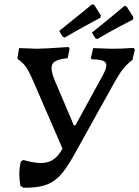

<svg xmlns="http://www.w3.org/2000/svg" viewBox="-20 -866 648 894"><path d="M608 -636 597 -588Q571 -567 553.5 -545.5Q536 -524 511 -479L324 -143Q289 -80 259.5 -48.5Q230 -17 191 -4Q152 9 88 8L75 -1Q70 -29 70 -54Q70 -86 77 -114L88 -121Q138 -107 169 -107Q204 -107 228 -123Q252 -139 271 -174L138 -481Q116 -533 101.5 -553.5Q87 -574 64 -590L61 -594L69 -642L100 -641Q138 -639 151 -639Q182 -639 299 -647L304 -639L295 -595Q255 -591 237.5 -581Q220 -571 220 -549Q220 -527 236 -489L324 -282H331L453 -505Q475 -543 475 -562Q475 -577 459.5 -583Q444 -589 407 -590L403 -595L414 -642L498 -639Q555 -639 602 -643ZM281 -691 271 -696 256 -722Q311 -766 353 -800.5Q395 -835 409 -846L419 -843L450 -793L447 -783Q433 -776 383.5 -749Q334 -722 281 -691ZM433 -684 424 -688 408 -714Q463 -758 505 -793Q547 -828 560 -839L570 -835L601 -786L599 -775Q585 -768 535 -741.5Q485 -715 433 -684Z"/></svg>

Font: Alegreya SC Medium
Style: Italic
Weight: 500
Italic angle: -7°
Designer: Juan Pablo del Peral
Foundry: Huerta Tipografica
Version: Version 2.007; ttfautohint (v1.6)